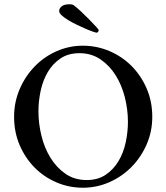

<svg xmlns="http://www.w3.org/2000/svg" viewBox="-20 -869 778 899"><path d="M352 -620Q300 -620 263.5 -595.5Q227 -571 204 -532Q181 -493 170.5 -444.5Q160 -396 160 -348Q160 -291 174 -233.5Q188 -176 216.5 -130Q245 -84 287 -55Q329 -26 386 -26Q438 -26 474.5 -50.5Q511 -75 534.5 -114Q558 -153 568.5 -202Q579 -251 579 -299Q579 -356 564.5 -413.5Q550 -471 521.5 -516.5Q493 -562 450.5 -591Q408 -620 352 -620ZM368 -655Q433 -655 492 -630Q551 -605 595.5 -560.5Q640 -516 666.5 -455Q693 -394 693 -322Q693 -253 666.5 -192.5Q640 -132 595.5 -87Q551 -42 492 -16Q433 10 368 10Q303 10 244.5 -15Q186 -40 142 -84.5Q98 -129 72 -189.5Q46 -250 46 -322Q46 -391 72 -451.5Q98 -512 142 -557.5Q186 -603 244.5 -629Q303 -655 368 -655ZM442 -728Q442 -725 439.5 -720.5Q437 -716 433 -716Q429 -716 414.5 -721Q400 -726 380.5 -734.5Q361 -743 339 -753.5Q317 -764 299 -775Q281 -786 269 -797Q257 -808 257 -817Q257 -830 269 -839.5Q281 -849 305 -849Q317 -849 323 -846Q337 -836 357.5 -817Q378 -798 396.5 -779Q415 -760 428.5 -745.5Q442 -731 442 -728Z"/></svg>

Font: Vermiglione Medium
Style: Regular
Weight: 500
Version: Version 1.000